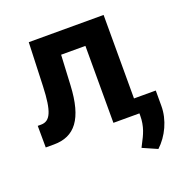

<svg xmlns="http://www.w3.org/2000/svg" viewBox="-133 -668 968 1000"><g transform="rotate(-20 350.5 -168.0)"><path d="M28.4 0H73.9C189.6 0 251.1 -76.7 260.3 -259.9L268.8 -426.5H403.4V0H547.6V11C547.9 73.2 527 113.6 506.4 152.7C503.2 159.4 499.6 165.8 496.4 172.6L577.1 208.1C631 158.4 668.7 79.9 668.3 2.1V-82.7H547.6V-545.5H132.8L123.9 -304C118.6 -165.8 97.3 -120 45.8 -120H27.7Z"/></g></svg>

Font: Karasuma Gothic
Style: Bold
Weight: 700
Designer: Rasmus Andersson / Ryoko Nishizuka
Foundry: Genbu
Version: Version 1.00